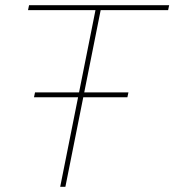

<svg xmlns="http://www.w3.org/2000/svg" viewBox="-20 -720 672 740"><path d="M212 0 348 -681H88L92 -700H632L628 -681H368L232 0ZM111 -345 115 -364H475L471 -345Z"/></svg>

Font: Montserrat Thin Thin
Style: Italic
Weight: 250
Italic angle: -11.3°
Version: Version 9.000